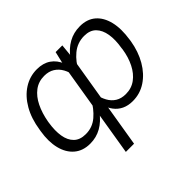

<svg xmlns="http://www.w3.org/2000/svg" viewBox="-170 -773 1196 1196"><g transform="rotate(-45 427.5 -175.0)"><path d="M313 203.1 419.9 -445.8 443.4 -545.9H502.4L492.7 -445.8L385.3 203.1ZM29.3 -263.2 31.2 -274.4Q43.9 -359.9 79.8 -422.4Q115.7 -484.9 168.7 -519Q221.7 -553.2 285.2 -553.2Q339.8 -553.2 376.7 -527.8Q413.6 -502.4 432.6 -454.6Q451.7 -406.7 452.1 -339.4L429.2 -203.6Q406.7 -136.2 371.8 -88.4Q336.9 -40.5 292 -15.1Q247.1 10.3 192.9 10.3Q129.4 10.3 88.1 -24.7Q46.9 -59.6 31.5 -121.3Q16.1 -183.1 29.3 -263.2ZM104 -273.9 102.5 -263.7Q92.8 -202.6 100.6 -154.5Q108.4 -106.4 136.5 -78.9Q164.6 -51.3 214.4 -51.3Q273.9 -50.8 318.6 -89.1Q363.3 -127.4 393.1 -184.1L421.9 -358.9Q417 -396 400.4 -426.3Q383.8 -456.5 356 -474.1Q328.1 -491.7 288.1 -491.7Q237.8 -491.7 200.4 -463.4Q163.1 -435.1 139.2 -386Q115.2 -336.9 104 -273.9ZM824.2 -273.9 822.8 -263.2Q809.6 -183.1 773.7 -121.3Q737.8 -59.6 685.1 -24.7Q632.3 10.3 567.9 10.3Q527.3 10.3 496.8 -4.2Q466.3 -18.6 445.6 -46.1Q424.8 -73.7 413.8 -113.3Q402.8 -152.8 401.9 -203.6L424.8 -339.4Q447.8 -406.7 482.7 -454.6Q517.6 -502.4 563 -527.8Q608.4 -553.2 663.6 -553.2Q727.1 -553.2 767.1 -518.8Q807.1 -484.4 822.3 -421.9Q837.4 -359.4 824.2 -273.9ZM750.5 -263.2 751.5 -273.9Q762.2 -336.9 754.2 -386Q746.1 -435.1 718.3 -463.4Q690.4 -491.7 640.1 -491.7Q580.1 -491.7 533.9 -453.4Q487.8 -415 461.9 -358.9L433.1 -184.1Q440.4 -146.5 456.8 -116.2Q473.1 -85.9 500.7 -68.6Q528.3 -51.3 567.9 -51.3Q618.2 -51.3 655.5 -78.9Q692.9 -106.4 717 -154.3Q741.2 -202.1 750.5 -263.2Z"/></g></svg>

Font: Inter Tight Light
Style: Italic
Weight: 300
Italic angle: -9.39999°
Designer: Rasmus Andersson
Foundry: rsms
Version: Version 3.004